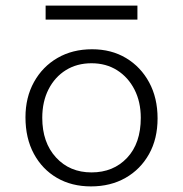

<svg xmlns="http://www.w3.org/2000/svg" viewBox="-20 -651 654 686"><path d="M305 15Q236 15 183.5 -15.5Q131 -46 101 -101.5Q71 -157 71 -232Q71 -303 101.5 -358Q132 -413 185.5 -444Q239 -475 309 -475Q378 -475 430.5 -443.5Q483 -412 513 -356.5Q543 -301 543 -228Q543 -155 512.5 -100.5Q482 -46 428.5 -15.5Q375 15 305 15ZM307 -35Q385 -35 434 -87Q483 -139 483 -230Q483 -287 460.5 -331Q438 -375 398.5 -400Q359 -425 307 -425Q255 -425 215.5 -400.5Q176 -376 153.5 -332Q131 -288 131 -230Q131 -142 180 -88.5Q229 -35 307 -35ZM143 -581V-631H471V-581Z"/></svg>

Font: Intel One Mono Light
Style: Regular
Weight: 300
Monospace: yes
Designer: Fred Shallcrass
Foundry: Frere-Jones Type LLC
Version: Version 1.004